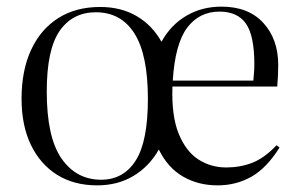

<svg xmlns="http://www.w3.org/2000/svg" viewBox="-20 -545 901 579"><path d="M273 14Q203 14 152 -18Q101 -50 73 -108.5Q45 -167 45 -247Q45 -332 73.5 -394Q102 -456 155 -490Q208 -524 282 -524Q345 -524 392 -496.5Q439 -469 467 -419Q495 -470 542 -497.5Q589 -525 648 -525Q729 -525 774 -476Q819 -427 819 -349Q819 -317 816 -284H500Q497 -195 519 -141.5Q541 -88 578.5 -64Q616 -40 662 -40Q704 -40 740.5 -54Q777 -68 814 -107L823 -100Q784 -38 738 -12Q692 14 636 14Q578 14 532 -12.5Q486 -39 459 -94Q430 -43 382.5 -14.5Q335 14 273 14ZM501 -302H744Q745 -314 746 -326Q747 -338 747 -351Q747 -438 721.5 -474Q696 -510 642 -510Q581 -510 544.5 -461.5Q508 -413 501 -302ZM285 -3Q352 -3 389 -60.5Q426 -118 426 -247Q426 -380 385.5 -444Q345 -508 269 -508Q199 -508 160 -452Q121 -396 121 -269Q121 -131 165.5 -67Q210 -3 285 -3Z"/></svg>

Font: Literata 72pt Light
Style: Regular
Weight: 300
Designer: Latin by Veronika Burian and Jose Scaglione. Greek by Irene Vlachou. Cyrillic by Vera Evstafieva.
Foundry: TypeTogether
Version: Version 3.002